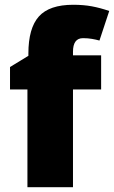

<svg xmlns="http://www.w3.org/2000/svg" viewBox="-20 -785 478 805"><path d="M404 -410H286V0H95V-410H22V-504L99 -551V-560Q99 -667 143 -716Q187 -765 287 -765Q330 -765 365 -758.5Q400 -752 438 -739L397 -615Q383 -619 365.5 -622Q348 -625 328 -625Q286 -625 286 -568V-553H404Z"/></svg>

Font: Noto Sans Bengali UI Black
Style: Regular
Weight: 900
Designer: Jelle Bosma - Monotype Design Team
Foundry: Monotype Imaging Inc.
Version: Version 2.003; ttfautohint (v1.8.4.7-5d5b)